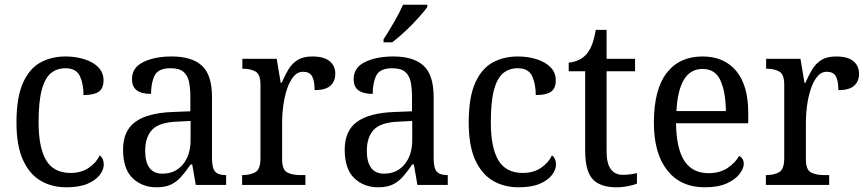

<svg xmlns="http://www.w3.org/2000/svg" viewBox="-20 -786 3685 816"><path d="M262 10Q200 10 152.5 -18Q105 -46 77.5 -106.5Q50 -167 50 -265Q50 -372 77.5 -433.5Q105 -495 152 -520.5Q199 -546 258 -546Q301 -546 338 -534.5Q375 -523 397.5 -500.5Q420 -478 420 -444Q420 -410 399.5 -396Q379 -382 335 -382Q335 -429 319.5 -462.5Q304 -496 258 -496Q223 -496 197.5 -476Q172 -456 158 -406Q144 -356 144 -266Q144 -159 176 -105Q208 -51 280 -51Q325 -51 357 -72.5Q389 -94 404 -126Q421 -112 421 -87Q421 -65 404 -42.5Q387 -20 352 -5Q317 10 262 10Z M645 10Q584 10 543.5 -29Q503 -68 503 -150Q503 -230 555 -268Q607 -306 713 -310L789 -313V-373Q789 -410 783.5 -437.5Q778 -465 760 -480.5Q742 -496 705 -496Q653 -496 637.5 -465.5Q622 -435 622 -387Q582 -387 561.5 -402Q541 -417 541 -450Q541 -499 589.5 -522.5Q638 -546 710 -546Q795 -546 838 -507Q881 -468 881 -373V-114Q881 -72 894 -57Q907 -42 938 -42H941V0H812L797 -87H790Q771 -59 752 -37Q733 -15 708.5 -2.5Q684 10 645 10ZM670 -48Q725 -48 757.5 -87.5Q790 -127 790 -191V-272L732 -269Q656 -266 626.5 -234.5Q597 -203 597 -145Q597 -98 615 -73Q633 -48 670 -48Z M1009 0V-42H1012Q1043 -42 1065 -54Q1087 -66 1087 -114V-426Q1087 -471 1065 -482.5Q1043 -494 1013 -494H1010V-536H1156L1173 -434H1177Q1190 -464 1205 -489.5Q1220 -515 1244 -530.5Q1268 -546 1307 -546Q1357 -546 1381 -526Q1405 -506 1405 -472Q1405 -441 1384.5 -422Q1364 -403 1317 -403Q1317 -444 1306 -462.5Q1295 -481 1268 -481Q1244 -481 1227 -460Q1210 -439 1199.5 -406.5Q1189 -374 1184 -337.5Q1179 -301 1179 -270V-109Q1179 -64 1201 -53Q1223 -42 1253 -42H1278V0Z M1587 10Q1526 10 1485.5 -29Q1445 -68 1445 -150Q1445 -230 1497 -268Q1549 -306 1655 -310L1731 -313V-373Q1731 -410 1725.5 -437.5Q1720 -465 1702 -480.5Q1684 -496 1647 -496Q1595 -496 1579.5 -465.5Q1564 -435 1564 -387Q1524 -387 1503.5 -402Q1483 -417 1483 -450Q1483 -499 1531.5 -522.5Q1580 -546 1652 -546Q1737 -546 1780 -507Q1823 -468 1823 -373V-114Q1823 -72 1836 -57Q1849 -42 1880 -42H1883V0H1754L1739 -87H1732Q1713 -59 1694 -37Q1675 -15 1650.5 -2.5Q1626 10 1587 10ZM1612 -48Q1667 -48 1699.5 -87.5Q1732 -127 1732 -191V-272L1674 -269Q1598 -266 1568.5 -234.5Q1539 -203 1539 -145Q1539 -98 1557 -73Q1575 -48 1612 -48ZM1610 -619Q1631 -651 1654.5 -691.5Q1678 -732 1693 -766H1796V-756Q1784 -739 1758.5 -710.5Q1733 -682 1702.5 -653.5Q1672 -625 1647 -606H1610Z M2184 10Q2122 10 2074.5 -18Q2027 -46 1999.5 -106.5Q1972 -167 1972 -265Q1972 -372 1999.5 -433.5Q2027 -495 2074 -520.5Q2121 -546 2180 -546Q2223 -546 2260 -534.5Q2297 -523 2319.5 -500.5Q2342 -478 2342 -444Q2342 -410 2321.5 -396Q2301 -382 2257 -382Q2257 -429 2241.5 -462.5Q2226 -496 2180 -496Q2145 -496 2119.5 -476Q2094 -456 2080 -406Q2066 -356 2066 -266Q2066 -159 2098 -105Q2130 -51 2202 -51Q2247 -51 2279 -72.5Q2311 -94 2326 -126Q2343 -112 2343 -87Q2343 -65 2326 -42.5Q2309 -20 2274 -5Q2239 10 2184 10Z M2600 10Q2531 10 2499 -24.5Q2467 -59 2467 -145V-483H2397V-520Q2416 -521 2436 -529.5Q2456 -538 2471 -554Q2486 -571 2495.5 -595Q2505 -619 2512 -659H2558V-536H2679V-483H2558V-143Q2558 -91 2576 -67Q2594 -43 2626 -43Q2644 -43 2658.5 -45Q2673 -47 2687 -50V-6Q2675 0 2650 5Q2625 10 2600 10Z M2975 10Q2873 10 2816 -62Q2759 -134 2759 -264Q2759 -405 2813 -475.5Q2867 -546 2966 -546Q3057 -546 3108.5 -485Q3160 -424 3160 -306V-262H2853Q2855 -152 2889.5 -101Q2924 -50 2991 -50Q3039 -50 3072 -72Q3105 -94 3121 -123Q3129 -120 3135 -111.5Q3141 -103 3141 -90Q3141 -70 3123 -46.5Q3105 -23 3068.5 -6.5Q3032 10 2975 10ZM3065 -314Q3064 -395 3042 -444Q3020 -493 2966 -493Q2914 -493 2886.5 -447Q2859 -401 2855 -314Z M3235 0V-42H3238Q3269 -42 3291 -54Q3313 -66 3313 -114V-426Q3313 -471 3291 -482.5Q3269 -494 3239 -494H3236V-536H3382L3399 -434H3403Q3416 -464 3431 -489.5Q3446 -515 3470 -530.5Q3494 -546 3533 -546Q3583 -546 3607 -526Q3631 -506 3631 -472Q3631 -441 3610.5 -422Q3590 -403 3543 -403Q3543 -444 3532 -462.5Q3521 -481 3494 -481Q3470 -481 3453 -460Q3436 -439 3425.5 -406.5Q3415 -374 3410 -337.5Q3405 -301 3405 -270V-109Q3405 -64 3427 -53Q3449 -42 3479 -42H3504V0Z"/></svg>

Font: Noto Serif Khmer SemiCondensed
Style: Regular
Weight: 400
Width: 4
Designer: Danh Hong and the Monotype Design Team
Foundry: Monotype Imaging Inc.
Version: Version 2.004; ttfautohint (v1.8.4.7-5d5b)